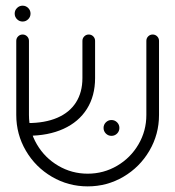

<svg xmlns="http://www.w3.org/2000/svg" viewBox="-20 -644 614 673"><path d="M37 -241.1V-500.7Q37 -510 43.5 -516.5Q50 -523 59.3 -523Q68.5 -523 75 -516.5Q81.5 -510 81.5 -500.7V-241.1Q81.5 -185.2 109.3 -138Q137 -90.7 184.3 -63Q231.5 -35.2 287.4 -35.2Q343.3 -35.2 390.6 -63Q437.8 -90.7 465.4 -138Q493 -185.2 493 -241.1V-500.7Q493 -510 499.4 -516.5Q505.9 -523 515.2 -523Q524.4 -523 530.9 -516.5Q537.4 -510 537.4 -500.7V-241.1Q537.4 -173.3 503.7 -115.7Q470 -58.1 412.6 -24.4Q355.2 9.3 287.4 9.3Q219.6 9.3 162 -24.4Q104.4 -58.1 70.7 -115.7Q37 -173.3 37 -241.1ZM268.9 -370.4V-500.7Q268.9 -510 275.4 -516.5Q281.9 -523 291.1 -523Q300.4 -523 306.9 -516.5Q313.3 -510 313.3 -500.7V-370.4Q313.3 -307.8 284.6 -262.2Q255.9 -216.7 202.6 -192.4Q149.3 -168.1 76.7 -168.1V-212.6Q137.4 -212.6 180.6 -231.1Q223.7 -249.6 246.3 -285Q268.9 -320.4 268.9 -370.4ZM343 -195.6Q343 -207 351.1 -215.2Q359.3 -223.3 370.7 -223.3Q382.2 -223.3 390.4 -215.2Q398.5 -207 398.5 -195.6Q398.5 -184.1 390.4 -175.9Q382.2 -167.8 370.7 -167.8Q359.3 -167.8 351.1 -175.9Q343 -184.1 343 -195.6ZM31.5 -596.3Q31.5 -607.8 39.6 -615.9Q47.8 -624.1 59.3 -624.1Q70.7 -624.1 78.9 -615.9Q87 -607.8 87 -596.3Q87 -584.8 78.9 -576.7Q70.7 -568.5 59.3 -568.5Q47.8 -568.5 39.6 -576.7Q31.5 -584.8 31.5 -596.3Z"/></svg>

Font: 26F Galaxy Hebrew
Style: Regular
Weight: 400
Designer: C₂₉H₂₅N₃O₅
Version: Version 1.000